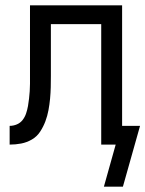

<svg xmlns="http://www.w3.org/2000/svg" viewBox="-20 -540 543 717"><path d="M368 157 412 0H358V-450H170V-257Q170 -236 169.5 -214.5Q169 -193 167 -171.5Q165 -150 161 -128.5Q157 -107 149.5 -87Q142 -67 130 -48.5Q118 -30 99 -19Q80 -8 59 -4Q38 0 16 0V-70Q30 -70 43 -75.5Q56 -81 64.5 -92Q73 -103 77.5 -116.5Q82 -130 84.5 -144Q87 -158 88.5 -172Q90 -186 91 -199.5Q92 -213 92 -227Q92 -241 92 -255V-520H436V-70H503L439 157Z"/></svg>

Font: Moesevka
Style: Regular
Weight: 400
Monospace: yes
Designer: Belleve Invis
Foundry: Belleve Invis
Version: Version 32.5.0; ttfautohint (v1.8.4)